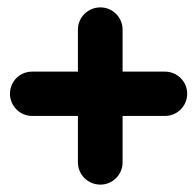

<svg xmlns="http://www.w3.org/2000/svg" viewBox="-20 -474 527 520"><path d="M191 -34C191 -1 218 26 252 26C285 26 312 -1 312 -34V-160H427C460 -160 487 -187 487 -220C487 -253 460 -280 427 -280H312V-394C312 -427 285 -454 252 -454C218 -454 191 -427 191 -394V-280H67C34 -280 7 -254 7 -220C7 -187 34 -160 67 -160H191Z"/></svg>

Font: LS
Style: Bold
Weight: 700
Designer: BSozoo
Foundry: BSozoo
Version: Version 001.000